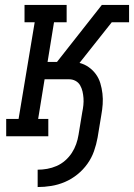

<svg xmlns="http://www.w3.org/2000/svg" viewBox="-20 -550 541 775"><path d="M132 205V135Q151 135 170.5 131.5Q190 128 208.5 120Q227 112 243 98Q259 84 270 67Q281 50 287.5 31.5Q294 13 297 -6L312 -97Q315 -111 316.5 -125.5Q318 -140 317 -154Q316 -168 313 -181Q310 -194 303.5 -205.5Q297 -217 285 -223.5Q273 -230 259 -230H160L134 -70H175V0H5V-70H55L120 -460H79V-530H249V-460H198L172 -300H210L391 -530H463L457 -493L463 -530H501V-460H431L301 -296Q321 -291 338 -279Q355 -267 367 -250.5Q379 -234 385 -214Q391 -194 393.5 -172.5Q396 -151 394.5 -129.5Q393 -108 389 -86L374 5Q369 33 359.5 60Q350 87 333 111Q316 135 292.5 154Q269 173 242 184.5Q215 196 187 200.5Q159 205 132 205Z"/></svg>

Font: Iosevka Slab Oblique
Style: Regular
Weight: 400
Italic angle: -9°
Monospace: yes
Designer: Belleve Invis
Foundry: Belleve Invis
Version: Version 11.1.1; ttfautohint (v1.8.3)